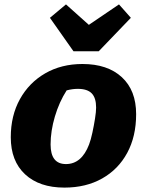

<svg xmlns="http://www.w3.org/2000/svg" viewBox="-20 -841 660 873"><path d="M273 12Q159 12 94 -48.5Q29 -109 29 -217Q29 -315 70.5 -390Q112 -465 185.5 -507.5Q259 -550 355 -550Q469 -550 534 -490Q599 -430 599 -322Q599 -221 558.5 -146Q518 -71 444.5 -29.5Q371 12 273 12ZM280 -95Q351 -95 385 -184Q393 -205 400 -237.5Q407 -270 412 -301.5Q417 -333 417 -352Q417 -396 397 -416.5Q377 -437 334 -437Q309 -437 283 -430Q249 -377 229.5 -311Q210 -245 210 -184Q210 -95 280 -95ZM314 -608 207 -760 280 -821 384 -728 521 -821 575 -760 429 -608Z"/></svg>

Font: Piazzolla SC ExtraBold
Style: Italic
Weight: 800
Italic angle: -11.3°
Designer: Juan Pablo del Peral
Foundry: Huerta Tipografica
Version: Version 1.330